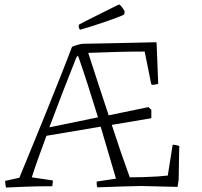

<svg xmlns="http://www.w3.org/2000/svg" viewBox="-20 -837 911 864"><path d="M7 7Q6 3 4.5 -6.5Q3 -16 3 -23L67 -37Q91 -96 122.5 -172Q154 -248 187 -330Q220 -412 250.5 -488.5Q281 -565 304 -626Q311 -630 328.5 -635Q346 -640 353 -640Q403 -641 460.5 -642Q518 -643 575.5 -644.5Q633 -646 684 -647L685 -636L692 -460Q678 -455 663 -455L660 -461L631 -605Q570 -605 510 -603.5Q450 -602 377 -599Q400 -528 423 -457.5Q446 -387 469 -318L648 -355L661 -343V-305L483 -275Q504 -210 524.5 -150.5Q545 -91 564 -39Q592 -39 626 -40Q660 -41 690 -43Q720 -45 735 -47L757 -186Q773 -185 787 -180L786 -150L784 -29L779 4Q738 3 696.5 2Q655 1 615 0Q575 1 534.5 2Q494 3 462.5 4.5Q431 6 418 6Q414 -5 415 -20L502 -33Q490 -72 472.5 -133Q455 -194 433 -267L189 -226Q167 -167 150 -119Q133 -71 123 -39L218 -25Q218 -19 217 -11.5Q216 -4 215 1Q149 1 98 3Q47 5 7 7ZM202 -264 421 -309Q400 -378 377 -449.5Q354 -521 331 -587Q329 -585 326.5 -582Q324 -579 323 -577Q294 -505 262.5 -423Q231 -341 202 -264ZM340 -703Q334 -711 334 -717L335 -726L369 -744L505 -812L517 -817Q521 -815 528 -806Q535 -797 541 -786L539 -772Q538 -770 508 -758.5Q478 -747 433 -732Q388 -717 340 -703Z"/></svg>

Font: Labrada Light
Style: Regular
Weight: 300
Designer: Mercedes Jáuregui
Foundry: Omnibus-Type Team
Version: Version 1.000; ttfautohint (v1.8.4.7-5d5b)